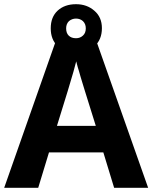

<svg xmlns="http://www.w3.org/2000/svg" viewBox="-20 -900 730 920"><path d="M526.9 0 475.1 -169.9H214.8L163.1 0H0L252 -716.8H437L689.9 0ZM387.2 -462.9Q375 -502.9 374 -505.9Q371.6 -514.2 366.2 -531.7Q360.8 -549.3 358.4 -559.1Q353 -574.7 345.2 -606Q338.9 -582 332 -556.6Q319.3 -513.7 315.4 -500.5Q309.1 -477.1 304.2 -462.9L252.9 -296.9H439ZM344.2 -647.9Q290 -647.9 256.3 -678.7Q223.1 -710.4 223.1 -764.2Q223.1 -818.4 256.3 -849.1Q290 -879.9 344.2 -879.9Q396.5 -879.9 432.1 -848.6Q468.3 -817.9 468.3 -765.1Q468.3 -710 433.1 -678.7Q397.5 -647.9 344.2 -647.9ZM344.2 -716.8Q363.8 -716.8 377.4 -729.5Q391.1 -741.7 391.1 -764.2Q391.1 -785.6 377.4 -798.8Q363.8 -811 344.2 -811Q325.2 -811 310.5 -798.8Q296.9 -785.6 296.9 -764.2Q296.9 -741.7 309.1 -729.5Q321.8 -716.8 344.2 -716.8Z"/></svg>

Font: Droid Sans Thai
Style: Bold
Weight: 700
Designer: Steve Matteson
Foundry: Ascender Corporation
Version: Version 1.00